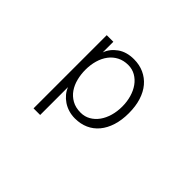

<svg xmlns="http://www.w3.org/2000/svg" viewBox="-126 -772 1252 1252"><g transform="rotate(45 500.0 -146.0)"><path d="M670 -218Q670 -263 658.5 -303Q647 -343 625.5 -373Q604 -403 573.5 -420.5Q543 -438 506 -438Q464 -438 431 -421Q398 -404 375.5 -374Q353 -344 341.5 -304Q330 -264 330 -218Q330 -176 340 -136.5Q350 -97 371 -66.5Q392 -36 425.5 -17Q459 2 506 2Q543 2 573.5 -15.5Q604 -33 625.5 -63Q647 -93 658.5 -133Q670 -173 670 -218ZM731 -218Q731 -154 715 -103.5Q699 -53 669.5 -17.5Q640 18 598.5 36.5Q557 55 506 55Q475 55 447 46.5Q419 38 396 22.5Q373 7 356 -13.5Q339 -34 330 -58V199H269V-476H330V-378Q347 -426 392.5 -458.5Q438 -491 506 -491Q557 -491 598.5 -472Q640 -453 669.5 -418Q699 -383 715 -332.5Q731 -282 731 -218Z"/></g></svg>

Font: NanumGothicCoding
Style: Regular
Weight: 400
Monospace: yes
Designer: Kwon Bruce; Nicolas Noh; Sung-woo Choi; Go-un Cha; Soo-hyun Park;
Foundry: NHN Corporation
Version: Version 2.000;PS 1;hotconv 1.0.49;makeotf.lib2.0.14853